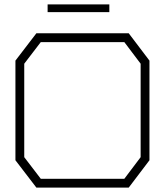

<svg xmlns="http://www.w3.org/2000/svg" viewBox="-20 -851 748 871"><path d="M564 0H145L50 -124V-576L145 -700H564L658 -576V-124ZM618 -562 544 -660H165L90 -562V-138L165 -40H544L618 -138ZM196 -831H476V-796H196Z"/></svg>

Font: Turret Road Light
Style: Regular
Weight: 300
Designer: Noponies
Foundry: Noponies
Version: Version 1.001; ttfautohint (v1.8)